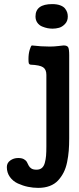

<svg xmlns="http://www.w3.org/2000/svg" viewBox="-20 -747 384 932"><path d="M235.4 -607.9Q223.6 -607.9 211.4 -610.1Q199.2 -612.3 184.8 -618.2Q170.4 -624 161.4 -636.7Q152.3 -649.4 152.3 -667Q152.3 -727.1 233.4 -727.1Q256.3 -727.1 272.2 -721.2Q288.1 -715.3 295.7 -705.6Q303.2 -695.8 306.2 -686.5Q309.1 -677.2 309.1 -666.5Q309.1 -644.5 295.4 -630.4Q281.7 -616.2 266.4 -612.1Q251 -607.9 235.4 -607.9ZM315.9 -478.5V-75.2Q315.9 -42.5 313.7 -15.4Q311.5 11.7 305.7 40.3Q299.8 68.8 288.8 90.3Q277.8 111.8 261.7 129.2Q245.6 146.5 221.2 155.8Q196.8 165 165.5 165Q140.6 165 116 159.9Q91.3 154.8 67.1 143.8Q43 132.8 28.1 112.1Q13.2 91.3 13.2 64Q13.2 43.9 29.8 32Q46.4 20 68.4 20Q85.9 20 96.2 25.9Q106.4 31.7 110.8 40Q115.2 48.3 119.1 56.6Q123 64.9 132.1 70.8Q141.1 76.7 157.2 76.7Q172.9 76.7 182.9 68.6Q192.9 60.5 197.5 43.7Q202.1 26.9 203.6 9Q205.1 -8.8 205.1 -36.6V-383.8Q205.1 -409.7 189.2 -420.4Q173.3 -431.2 127.9 -433.1Q121.6 -434.6 119.9 -439.5Q118.2 -444.3 118.2 -460.4Q118.2 -484.9 123.8 -504.2Q129.4 -523.4 134.3 -526.4Q179.7 -521 221.7 -521Q242.2 -521 264.6 -523.7Q287.1 -526.4 288.6 -526.4Q305.7 -526.4 310.8 -517.8Q315.9 -509.3 315.9 -478.5Z"/></svg>

Font: Coustard
Style: Regular
Weight: 400
Foundry: vernon adams
Version: Version 1.001